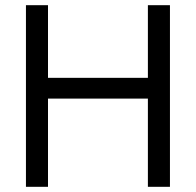

<svg xmlns="http://www.w3.org/2000/svg" viewBox="-20 -720 755 740"><path d="M80 -700V0H165V-340H550V0H635V-700H550V-420H165V-700Z"/></svg>

Font: Jost-400-Book
Style: Regular
Weight: 400
Version: Version 3.200; ttfautohint (v0.97) -l 8 -r 50 -G 200 -x 14 -